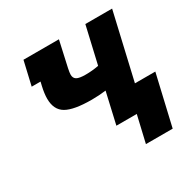

<svg xmlns="http://www.w3.org/2000/svg" viewBox="-149 -647 928 938"><g transform="rotate(-30 315.0 -178.0)"><path d="M564 150H413L448 0H333L373 -175Q333 -170 293 -170Q193 -170 149.5 -195Q106 -220 106 -283Q106 -312 115 -351L120 -372H70L101 -506H301L269 -362Q264 -339 264 -327Q264 -308 278 -299.5Q292 -291 328 -291Q366 -291 402 -298L450 -506H601L515 -134H630Z"/></g></svg>

Font: Arvo
Style: Bold Italic
Weight: 700
Italic angle: -13°
Designer: Anton Koovit (Cyrillic Expansion: Cyreal)
Foundry: Anton Koovit, Yassin Baggar
Version: Version 3.000